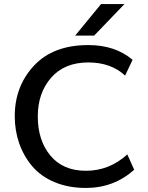

<svg xmlns="http://www.w3.org/2000/svg" viewBox="-20 -916 730 950"><path d="M352 -740 480 -896H596L446 -740ZM405 14Q318 14 249.5 -15Q181 -44 139 -94Q97 -144 75 -207Q53 -270 53 -341Q53 -489 148 -591Q243 -693 417 -693Q550 -693 636 -620L599 -542Q529 -607 417 -607Q299 -607 233 -531.5Q167 -456 167 -340Q167 -221 229.5 -146Q292 -71 405 -71Q521 -71 610 -152L644 -76Q543 14 405 14Z"/></svg>

Font: Martel Sans DemiBold
Style: Regular
Weight: 600
Designer: Dan Reynolds and Mathieu Réguer
Foundry: Dan Reynolds and Mathieu Réguer
Version: Version 1.001;PS 001.001;hotconv 1.0.70;makeotf.lib2.5.58329